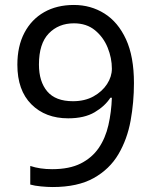

<svg xmlns="http://www.w3.org/2000/svg" viewBox="-20 -744 612 774"><path d="M520 -409Q520 -332 506.5 -257.5Q493 -183 457.5 -122.5Q422 -62 357.5 -26Q293 10 192 10Q172 10 145.5 7.5Q119 5 102 0V-75Q141 -62 190 -62Q260 -62 305.5 -85Q351 -108 378 -147.5Q405 -187 417 -239.5Q429 -292 431 -350H425Q403 -316 361.5 -291.5Q320 -267 255 -267Q163 -267 106.5 -323.5Q50 -380 50 -483Q50 -558 78.5 -612Q107 -666 158 -695Q209 -724 278 -724Q346 -724 401 -689.5Q456 -655 488 -585.5Q520 -516 520 -409ZM278 -650Q216 -650 176.5 -609Q137 -568 137 -484Q137 -415 170.5 -375.5Q204 -336 274 -336Q322 -336 357 -355.5Q392 -375 411.5 -405Q431 -435 431 -467Q431 -510 414 -552Q397 -594 363 -622Q329 -650 278 -650Z"/></svg>

Font: Noto Sans Myanmar UI
Style: Regular
Weight: 400
Designer: Monotype Design Team
Foundry: Monotype Imaging Inc.
Version: Version 2.103; ttfautohint (v1.8.4.7-5d5b)